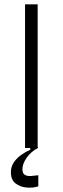

<svg xmlns="http://www.w3.org/2000/svg" viewBox="-20 -680 288 882"><path d="M95 0V-660H153V0ZM156 176Q131 184 102 181.5Q73 179 51.5 162.5Q30 146 30 112Q30 85 44 65Q58 45 79 30.5Q100 16 119 8V-5H154V0Q123 16 103 44Q83 72 83 97Q83 117 94.5 123.5Q106 130 123 128.5Q140 127 156 125Z"/></svg>

Font: Bricolage Grotesque 10pt ExtraLight
Style: Regular
Weight: 200
Designer: Mathieu Triay
Foundry: Atelier Triay
Version: Version 1.000; ttfautohint (v1.8.4.7-5d5b);gftools[0.9.32]